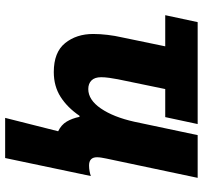

<svg xmlns="http://www.w3.org/2000/svg" viewBox="-41 -548 788 746"><g transform="rotate(90 353.0 -175.0)"><path d="M490 -7Q465 -19 452.5 -40Q440 -61 434 -90H430Q398 -43 356.5 -16.5Q315 10 260 10Q183 10 147.5 -34Q112 -78 112 -143Q112 -170 115.5 -199Q119 -228 125 -254L160 -423H39L66 -549H462L435 -423H326L288 -239Q285 -224 282.5 -206Q280 -188 280 -174Q280 -149 292.5 -136.5Q305 -124 326 -124Q368 -124 401.5 -173Q435 -222 453 -303L505 -549H671L596 -194Q594 -184 592.5 -175Q591 -166 591 -158Q591 -127 623 -127Q634 -127 645 -129Q656 -131 664 -134L594 199H438Z"/></g></svg>

Font: Noto Sans ExtraBold
Style: Italic
Weight: 800
Italic angle: -12°
Designer: Monotype Design Team
Foundry: Monotype Imaging Inc.
Version: Version 2.013; ttfautohint (v1.8.4.7-5d5b)